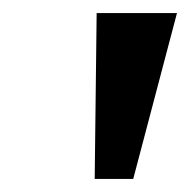

<svg xmlns="http://www.w3.org/2000/svg" viewBox="-20 -762 291 294"><path d="M128 -742 125 -488H184L251 -742Z"/></svg>

Font: Cheyenne Sans Medium
Style: Italic
Weight: 500
Italic angle: -8.13011°
Designer: The Public Sans project authors (U.S. Web Design System), Libre Franklin designed by Pablo Impallari and Rodrigo Fuenzal
Foundry: The Cheyenne Sans Project Authors
Version: Version 2.007